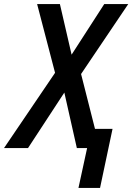

<svg xmlns="http://www.w3.org/2000/svg" viewBox="-76 -734 656 952"><path d="M356 0H305L243 -275L63 0H-56L197 -373L108 -714H221L279 -463L441 -714H560L326 -367L395 -95H482L420 198H313Z"/></svg>

Font: Noto Sans UI NarrowMedium
Style: Italic
Weight: 500
Width: 4
Italic angle: -12°
Designer: Monotype Design Team
Foundry: Monotype Imaging Inc.
Version: Version 1.001